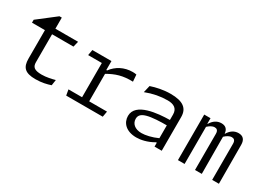

<svg xmlns="http://www.w3.org/2000/svg" viewBox="-22 -1234 2523 1851"><g transform="rotate(30 1240.0 -309.0)"><path d="M61 -444H205V-127.5C205 -30 244.5 11.5 361.5 11.5C430.5 11.5 485.5 -2.5 527 -16.5L536.5 -80C502 -70 444.5 -56.5 391 -56.5C307.5 -56.5 284.5 -81.5 284.5 -133V-444H522.5L538 -506.5H285.5V-630H259.5L61 -476.5Z M909.5 -506.5H697L686 -444H838.5V-63H687L698 0H1105L1116 -63H917.5V-369C1002.5 -418 1076.5 -441.5 1188.5 -438L1182.5 -514C1168.5 -517 1155 -518 1140.5 -518C1047 -518 968 -475.5 918 -407H909.5Z M1761.5 0V-375C1761.5 -471 1702 -518.5 1562.5 -518.5C1484 -518.5 1406.5 -501.5 1348 -481.5L1329.5 -403C1410.5 -434.5 1490.5 -449.5 1569.5 -449.5C1633.5 -449.5 1681.5 -426.5 1681.5 -357V-296.5C1548.5 -294.5 1311.5 -275 1311.5 -129C1311.5 -53 1369 12 1484 12C1531 12 1601.5 -1 1673.5 -43.5H1681.5V0ZM1390 -141.5C1390 -172 1402.5 -200.5 1462.5 -217.5C1519 -234 1615 -237 1681.5 -236.5V-93.5C1617.5 -64 1550 -49.5 1506 -49.5C1431.5 -49.5 1390 -90 1390 -141.5Z M2207.5 0 2205.5 -412C2229.5 -434.5 2255.5 -451.5 2282.5 -451.5C2303.5 -451.5 2323 -441.5 2323 -402.5V0H2398L2396.5 -431.5C2396.5 -489.5 2369.5 -518 2319.5 -518C2271.5 -518 2233.5 -491 2207 -446H2205C2200.5 -494.5 2174.5 -518 2129 -518C2081 -518 2042 -491 2016 -446H2012V-507H1942V0H2016V-413C2039.5 -435 2065 -451.5 2092 -451.5C2113 -451.5 2132 -441.5 2132 -402.5V0Z"/></g></svg>

Font: Monaspace Argon Light
Style: Regular
Weight: 300
Designer: Riley Cran & the Lettermatic Team
Foundry: Lettermatic
Version: Version 1.000 (Monaspace Argon)